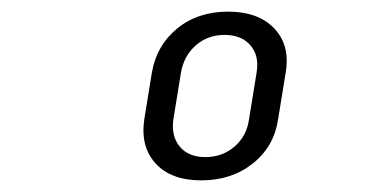

<svg xmlns="http://www.w3.org/2000/svg" viewBox="-20 -755 640 330"><path d="M326 -445Q274 -445 247.5 -474Q221 -503 228 -550L241 -630Q249 -677 284.5 -706Q320 -735 372 -735Q424 -735 451.5 -706Q479 -677 471 -630L458 -550Q451 -503 414.5 -474Q378 -445 326 -445ZM333 -485Q362 -485 383 -503Q404 -521 408 -550L421 -630Q426 -659 410.5 -677Q395 -695 366 -695Q337 -695 316.5 -677Q296 -659 291 -630L278 -550Q274 -521 289 -503Q304 -485 333 -485Z"/></svg>

Font: JetBrains Mono NL
Style: Italic
Weight: 400
Italic angle: -9°
Monospace: yes
Designer: Philipp Nurullin, Konstantin Bulenkov
Foundry: JetBrains
Version: Version 2.305; ttfautohint (v1.8.4.7-5d5b)